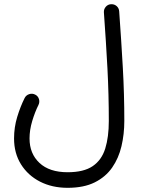

<svg xmlns="http://www.w3.org/2000/svg" viewBox="-20 -648 678 914"><path d="M46.9 11.2Q46.9 -42 62 -91.6Q77.1 -141.1 97.2 -181.2Q104 -194.8 118.7 -199.7Q133.3 -204.6 147 -197.8Q160.6 -191.4 165.3 -176.8Q169.9 -162.1 163.1 -148.4Q146.5 -115.2 133.5 -72.3Q120.6 -29.3 120.6 11.2Q120.6 83.5 168 127.7Q215.3 171.9 301.8 171.9Q378.9 171.9 421.4 142.8Q463.9 113.8 481 59.1Q498 4.4 498 -72.3Q498 -197.8 491.5 -322Q484.9 -446.3 474.6 -588.9Q473.6 -604 483.4 -615.5Q493.2 -627 508.3 -627.9Q523.9 -628.9 535.2 -619.1Q546.4 -609.4 547.4 -593.8Q557.6 -451.2 564.7 -325.9Q571.8 -200.7 571.8 -72.3Q571.8 -9.3 558.3 47.9Q544.9 105 513.9 149.7Q482.9 194.3 430.9 220.2Q378.9 246.1 301.8 246.1Q228 246.1 170.4 216.6Q112.8 187 79.8 134Q46.9 81.1 46.9 11.2Z"/></svg>

Font: Mikhak-FD Regular
Style: FD-Regular
Weight: 400
Designer: Amin Abedi
Version: Version 3.2